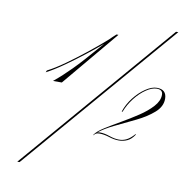

<svg xmlns="http://www.w3.org/2000/svg" viewBox="-66 -465 639 663"><g transform="rotate(10 253.5 -133.5)"><path d="M80 -186 83 -193Q109 -206 142 -229.5Q175 -253 206.5 -278Q238 -303 260 -322Q282 -341 286 -346L298 -357H305L141 -161H110Q127 -175 140.5 -187.5Q154 -200 169.5 -215.5Q185 -231 207 -255.5Q229 -280 262 -318Q240 -299 207.5 -273.5Q175 -248 141 -224Q107 -200 80 -186ZM37 135 499 -402H507L45 135ZM502 -167Q502 -140 477.5 -118.5Q453 -97 417 -79.5Q381 -62 346.5 -45.5Q312 -29 291 -12Q295 -14 301 -14Q316 -14 335 -7.5Q354 -1 369 -1Q384 -1 396.5 -7.5Q409 -14 423 -30L424 -28Q413 -11 399 -4.5Q385 2 369 2Q353 2 334.5 -4Q316 -10 300 -10Q292 -10 287.5 -7.5Q283 -5 280 0V-3Q289 -16 313 -31Q337 -46 366.5 -63Q396 -80 424 -98.5Q452 -117 470.5 -137.5Q489 -158 489 -179Q489 -197 468 -197Q451 -197 430.5 -183Q410 -169 392.5 -146.5Q375 -124 365 -98H362Q371 -125 389 -148Q407 -171 428.5 -185.5Q450 -200 468 -200Q502 -200 502 -167Z"/></g></svg>

Font: Ballet 72pt
Style: Regular
Weight: 400
Designer: Maximiliano R. Sproviero
Foundry: Omnibus-Type
Version: Version 1.100; ttfautohint (v1.8.3)